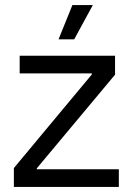

<svg xmlns="http://www.w3.org/2000/svg" viewBox="-20 -741 526 761"><path d="M35 0H451V-70H126V-74L436 -445V-520H58V-450H344V-446L35 -75ZM274 -585 348 -721H267L212 -585Z"/></svg>

Font: Fixel Variable
Style: Regular
Weight: 100
Width: 3
Designer: AlfaBravo + MacPaw
Foundry: Kyrylo Tkachov, Marchela Mozhyna, Serhii Makarenko, Maria Weinstein, Zakhar Kryvoshyya
Version: Version 1.211